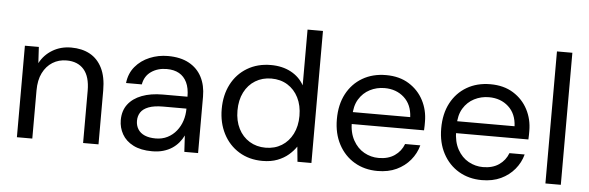

<svg xmlns="http://www.w3.org/2000/svg" viewBox="-48 -876 3199 1043"><g transform="rotate(5 1552.0 -354.0)"><path d="M69 0V-499H145L150 -411Q174 -457 219 -484Q264 -511 321 -511Q380 -511 423 -487.5Q466 -464 490 -416Q514 -368 514 -294V0H430V-285Q430 -362 396.5 -400.5Q363 -439 302 -439Q259 -439 225.5 -418Q192 -397 172.5 -358Q153 -319 153 -262V0Z M807 12Q745 12 704 -9Q663 -30 643 -65.5Q623 -101 623 -142Q623 -193 649.5 -228Q676 -263 724.5 -281.5Q773 -300 839 -300H973Q973 -347 958 -378Q943 -409 915.5 -424.5Q888 -440 848 -440Q799 -440 763.5 -415.5Q728 -391 720 -345H634Q640 -398 671 -435Q702 -472 749 -491.5Q796 -511 848 -511Q917 -511 963.5 -485.5Q1010 -460 1033.5 -414.5Q1057 -369 1057 -308V0H982L977 -89Q967 -68 951.5 -49.5Q936 -31 915.5 -17.5Q895 -4 868 4Q841 12 807 12ZM820 -59Q856 -59 884.5 -73.5Q913 -88 933 -113Q953 -138 963 -169Q973 -200 973 -234V-235H846Q797 -235 767 -223.5Q737 -212 724 -192Q711 -172 711 -146Q711 -120 723.5 -100Q736 -80 760.5 -69.5Q785 -59 820 -59Z M1409 12Q1336 12 1280.5 -22Q1225 -56 1194.5 -115.5Q1164 -175 1164 -250Q1164 -326 1194.5 -385Q1225 -444 1281 -477.5Q1337 -511 1410 -511Q1472 -511 1519 -486Q1566 -461 1591 -416V-720H1675V0H1599L1591 -82Q1575 -58 1550 -36.5Q1525 -15 1490 -1.5Q1455 12 1409 12ZM1419 -61Q1469 -61 1507 -84.5Q1545 -108 1566.5 -150.5Q1588 -193 1588 -249Q1588 -306 1566.5 -348.5Q1545 -391 1507 -414.5Q1469 -438 1419 -438Q1370 -438 1331.5 -414.5Q1293 -391 1271.5 -348.5Q1250 -306 1250 -249Q1250 -193 1271.5 -150.5Q1293 -108 1331.5 -84.5Q1370 -61 1419 -61Z M2036 12Q1965 12 1910 -20.5Q1855 -53 1823.5 -112Q1792 -171 1792 -249Q1792 -329 1823 -387.5Q1854 -446 1909.5 -478.5Q1965 -511 2038 -511Q2111 -511 2163 -478.5Q2215 -446 2242.5 -393Q2270 -340 2270 -277Q2270 -267 2270 -255.5Q2270 -244 2269 -230H1855V-295H2188Q2185 -363 2142.5 -401.5Q2100 -440 2036 -440Q1993 -440 1956 -421Q1919 -402 1896.5 -365Q1874 -328 1874 -272V-244Q1874 -183 1897 -141.5Q1920 -100 1957 -79.5Q1994 -59 2036 -59Q2088 -59 2123 -83Q2158 -107 2173 -147H2256Q2244 -102 2214 -66Q2184 -30 2139.5 -9Q2095 12 2036 12Z M2605 12Q2534 12 2479 -20.5Q2424 -53 2392.5 -112Q2361 -171 2361 -249Q2361 -329 2392 -387.5Q2423 -446 2478.5 -478.5Q2534 -511 2607 -511Q2680 -511 2732 -478.5Q2784 -446 2811.5 -393Q2839 -340 2839 -277Q2839 -267 2839 -255.5Q2839 -244 2838 -230H2424V-295H2757Q2754 -363 2711.5 -401.5Q2669 -440 2605 -440Q2562 -440 2525 -421Q2488 -402 2465.5 -365Q2443 -328 2443 -272V-244Q2443 -183 2466 -141.5Q2489 -100 2526 -79.5Q2563 -59 2605 -59Q2657 -59 2692 -83Q2727 -107 2742 -147H2825Q2813 -102 2783 -66Q2753 -30 2708.5 -9Q2664 12 2605 12Z M2951 0V-720H3035V0Z"/></g></svg>

Font: DM Sans 20pt
Style: Regular
Weight: 400
Version: Version 4.004;gftools[0.9.30]